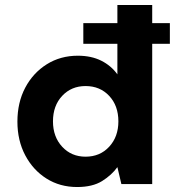

<svg xmlns="http://www.w3.org/2000/svg" viewBox="-20 -740 726 772"><path d="M290 12Q221 12 167 -22Q113 -56 81.5 -115.5Q50 -175 50 -251Q50 -328 81.5 -387.5Q113 -447 168 -481.5Q223 -516 293 -516Q347 -516 387 -496Q427 -476 452 -441V-564H315V-647H452V-720H592V-647H663V-564H592V0H468L452 -68Q429 -36 390.5 -12Q352 12 290 12ZM324 -110Q382 -110 419 -150Q456 -190 456 -252Q456 -315 419 -354.5Q382 -394 324 -394Q267 -394 230 -354.5Q193 -315 193 -252Q193 -190 230 -150Q267 -110 324 -110Z"/></svg>

Font: DM Sans ExtraBold
Style: Regular
Weight: 800
Designer: Colophon Foundry, Jonny Pinhorn
Foundry: Colophon Foundry
Version: Version 4.004; ttfautohint (v1.8.4.7-5d5b)